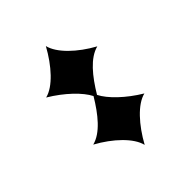

<svg xmlns="http://www.w3.org/2000/svg" viewBox="-31 -858 467 467"><g transform="rotate(45 202.5 -624.0)"><path d="M119 -536C143 -576 174 -608 198 -620C238 -596 273 -568 281 -536C305 -580 340 -617 370 -624C326 -648 288 -682 281 -712C257 -672 226 -640 202 -628C162 -652 127 -680 119 -712C95 -668 60 -631 30 -624C74 -600 112 -566 119 -536Z"/></g></svg>

Font: Sinistre Bold
Style: Regular
Weight: 900
Designer: Jules Durand
Foundry: Collletttivo
Version: Version 69.420;Glyphs 3.2 (3217)